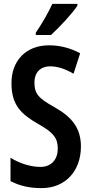

<svg xmlns="http://www.w3.org/2000/svg" viewBox="-20 -957 469 987"><path d="M378 -928V-937H249C228 -892 200 -842 164 -789V-777H242C286 -817 352 -888 378 -928ZM396 -204C396 -297 351 -355 260 -406C178 -452 157 -474 157 -534C157 -582 186 -616 238 -616C274 -616 314 -604 358 -578L392 -683C346 -708 292 -724 234 -724C114 -725 38 -645 39 -528C39 -415 91 -369 176 -320C256 -275 277 -247 277 -192C277 -140 246 -99 188 -99C141 -99 84 -115 34 -146V-26C84 0 135 10 194 10C316 10 396 -78 396 -204Z"/></svg>

Font: Noto Sans Armenian ExtraCondensed SemiBold
Style: Regular
Weight: 600
Width: 2
Designer: Monotype Design Team
Foundry: Monotype Imaging Inc.
Version: Version 2.008